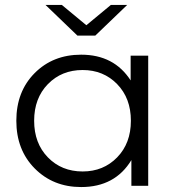

<svg xmlns="http://www.w3.org/2000/svg" viewBox="-20 -751 713 776"><path d="M365 -607H293L164 -731H230L329 -649L428 -731H494ZM508 -526H579V0H511V-104Q445 5 308 5Q195 5 120.5 -70Q46 -145 46 -263Q46 -381 120 -455.5Q194 -530 308 -530Q441 -530 508 -426ZM314 -58Q398 -58 453.5 -115Q509 -172 509 -263Q509 -354 453.5 -411Q398 -468 314 -468Q229 -468 173.5 -411Q118 -354 118 -263Q118 -172 173.5 -115Q229 -58 314 -58Z"/></svg>

Font: mBank
Style: Regular
Weight: 400
Designer: Julieta Ulanovsky
Foundry: Julieta Ulanovsky
Version: Version 7.200;PS 007.200;hotconv 1.0.88;makeotf.lib2.5.64775